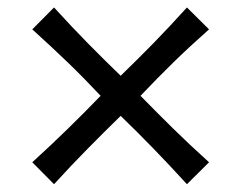

<svg xmlns="http://www.w3.org/2000/svg" viewBox="-20 -566 633 505"><path d="M122.1 -81.5 64.9 -139.2Q116.2 -186 158.9 -227.8Q201.7 -269.5 244.6 -314Q201.2 -360.4 159.2 -400.9Q117.2 -441.4 64.9 -488.8L122.1 -546.4Q168.9 -495.1 210.7 -452.6Q252.4 -410.2 297.4 -366.7Q342.3 -410.2 383.8 -452.6Q425.3 -495.1 471.7 -546.4L529.8 -488.8Q478 -442.9 435.8 -401.6Q393.6 -360.4 349.6 -314Q393.1 -269.5 435.5 -227.8Q478 -186 529.8 -139.2L471.7 -81.5Q424.3 -133.3 383.3 -175.5Q342.3 -217.8 297.4 -261.2Q252.9 -217.8 211.2 -175.5Q169.4 -133.3 122.1 -81.5Z"/></svg>

Font: Pinar DS4-Regular
Style: Regular
Weight: 400
Designer: Amin Abedi
Version: Version 2.000